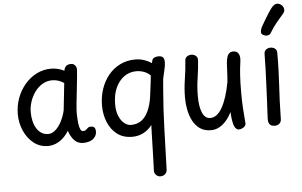

<svg xmlns="http://www.w3.org/2000/svg" viewBox="-68 -957 2151 1368"><g transform="rotate(-5 1007.5 -273.5)"><path d="M51 -226Q51 -286 71 -340.5Q91 -395 127 -437.5Q163 -480 211 -504.5Q259 -529 314 -529Q340 -529 364 -523Q388 -517 409 -506Q412 -528 424 -538.5Q436 -549 455 -550Q470 -551 480 -544.5Q490 -538 494.5 -528Q499 -518 499 -507Q499 -495 495.5 -462Q492 -429 487 -380.5Q482 -332 475 -271Q472 -246 471 -224.5Q470 -203 470 -193Q471 -151 474.5 -123Q478 -95 485.5 -80.5Q493 -66 504 -66Q518 -66 525.5 -73Q533 -80 540.5 -86.5Q548 -93 562 -93Q579 -93 587 -84Q595 -75 595 -55Q595 -41 590 -29.5Q585 -18 575 -8Q562 5 542 11.5Q522 18 499 18Q458 18 433.5 -9.5Q409 -37 396 -78Q377 -47 353 -25.5Q329 -4 302 7Q275 18 246 18Q188 18 144 -17Q100 -52 75.5 -108Q51 -164 51 -226ZM379 -225 400 -419Q381 -432 360 -439Q339 -446 316 -446Q277 -446 245 -426.5Q213 -407 190.5 -375.5Q168 -344 156 -306.5Q144 -269 144 -234Q144 -200 151 -169.5Q158 -139 172.5 -116Q187 -93 207.5 -80Q228 -67 255 -67Q283 -67 308 -89.5Q333 -112 351.5 -148.5Q370 -185 379 -225Z M1039 -523Q1042 -537 1055 -543.5Q1068 -550 1084 -550Q1109 -550 1118 -538.5Q1127 -527 1127 -506Q1127 -480 1118.5 -447Q1110 -414 1105 -388L1098 -306Q1086 -165 1082 -23Q1078 119 1073 260Q1072 279 1059 291Q1046 303 1025 303Q1007 303 994 289.5Q981 276 982 259Q983 230 984.5 188.5Q986 147 987 101Q988 55 989.5 11Q991 -33 992 -67Q967 -33 930.5 -14Q894 5 850 5Q786 5 742.5 -28Q699 -61 676.5 -116Q654 -171 654 -235Q654 -297 672.5 -352.5Q691 -408 725.5 -450.5Q760 -493 809 -517.5Q858 -542 919 -542Q951 -542 980 -532.5Q1009 -523 1035 -506ZM748 -236Q748 -186 763 -151Q778 -116 801 -98Q824 -80 847 -80Q892 -80 922.5 -102Q953 -124 972 -165Q991 -206 1000 -261Q1006 -306 1009.5 -335Q1013 -364 1015.5 -383.5Q1018 -403 1019 -419Q999 -439 972.5 -448.5Q946 -458 918 -458Q869 -458 830.5 -430Q792 -402 770 -352.5Q748 -303 748 -236Z M1273 -498Q1273 -521 1287.5 -531Q1302 -541 1319 -541Q1330 -541 1340.5 -536.5Q1351 -532 1358 -522.5Q1365 -513 1364 -498Q1360 -436 1350 -372Q1340 -308 1340 -243Q1340 -167 1359 -123.5Q1378 -80 1415 -80Q1465 -80 1501.5 -145.5Q1538 -211 1559 -325Q1563 -371 1564 -404Q1565 -437 1567 -461Q1569 -485 1575 -503Q1580 -520 1591 -529Q1602 -538 1618 -538Q1644 -538 1654.5 -521.5Q1665 -505 1665 -485Q1665 -469 1661 -442.5Q1657 -416 1653.5 -367.5Q1650 -319 1650 -238Q1650 -184 1653 -130.5Q1656 -77 1661 -24Q1663 -12 1655.5 -2Q1648 8 1635.5 13.5Q1623 19 1608 19Q1601 19 1592.5 12Q1584 5 1577 -12Q1572 -27 1568 -50Q1564 -73 1562 -110Q1546 -77 1523.5 -50.5Q1501 -24 1473.5 -8.5Q1446 7 1413 7Q1366 7 1334.5 -15Q1303 -37 1284 -73Q1265 -109 1256.5 -152.5Q1248 -196 1248 -239Q1248 -304 1258.5 -370.5Q1269 -437 1273 -498Z M1840 -501Q1840 -515 1846.5 -524Q1853 -533 1863.5 -537.5Q1874 -542 1885 -542Q1904 -542 1917.5 -532Q1931 -522 1931 -501Q1931 -429 1929 -373Q1927 -317 1924 -266Q1921 -215 1918.5 -158.5Q1916 -102 1915 -28Q1915 -9 1902 3Q1889 15 1869 15Q1850 15 1839.5 8Q1829 1 1825.5 -10.5Q1822 -22 1822 -37Q1822 -46 1824 -82Q1826 -118 1828.5 -170.5Q1831 -223 1833.5 -283Q1836 -343 1838 -400Q1840 -457 1840 -501Z M1898 -648Q1890 -633 1872.5 -630.5Q1855 -628 1839 -639Q1826 -647 1828 -663Q1830 -679 1837 -693Q1850 -716 1865.5 -742.5Q1881 -769 1896.5 -792.5Q1912 -816 1923 -829Q1940 -848 1956.5 -849.5Q1973 -851 1987 -840Q2002 -830 2006.5 -810.5Q2011 -791 1994 -773Q1977 -754 1948 -719Q1919 -684 1898 -648Z"/></g></svg>

Font: Playpen Sans Arabic
Style: Regular
Weight: 400
Designer: Azza Alameddine, Laura Meseguer, Veronika Burian, José Scaglione
Foundry: TypeTogether
Version: Version 2.000